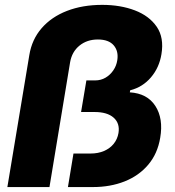

<svg xmlns="http://www.w3.org/2000/svg" viewBox="-20 -757 709 777"><path d="M9.8 0 98.6 -533.7Q108.9 -597.2 148.4 -642.8Q188 -688.5 251 -712.9Q314 -737.3 393.6 -737.3Q467.3 -737.3 525.6 -715.1Q584 -692.9 614.3 -648.7Q644.5 -604.5 633.3 -537.6Q624.5 -483.4 590.8 -443.8Q557.1 -404.3 506.8 -391.6L505.4 -383.3Q576.2 -378.9 608.9 -327.9Q641.6 -276.9 628.4 -199.7Q617.7 -134.8 579.6 -90.1Q541.5 -45.4 483.9 -22.7Q426.3 0 356 0H254.9L277.3 -135.7H346.7Q377 -135.7 400.9 -146Q424.8 -156.2 439.9 -174.8Q455.1 -193.4 459.5 -218.8Q465.8 -257.8 439.9 -280.8Q414.1 -303.7 362.8 -303.7H308.1L329.6 -431.6H365.2Q388.2 -431.6 407 -442.6Q425.8 -453.6 438.5 -472.2Q451.2 -490.7 454.6 -513.2Q460.4 -549.8 440.2 -573.5Q419.9 -597.2 376 -597.2Q332 -597.2 301.5 -572.3Q271 -547.4 263.7 -504.9L180.2 0Z"/></svg>

Font: Inter 18pt ExtraBold
Style: Italic
Weight: 800
Italic angle: -9.3988°
Designer: Rasmus Andersson
Foundry: rsms
Version: Version 4.001;git-66647c0bb